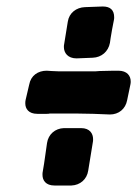

<svg xmlns="http://www.w3.org/2000/svg" viewBox="-20 -605 423 592"><path d="M266 -427C293 -428 314 -446 319 -473L321 -487C324 -506 327 -522 330 -537L331 -542C332 -546 332 -549 332 -552C332 -574 320 -585 297 -585L242 -583C215 -582 193 -565 189 -538L178 -470C177 -466 177 -463 177 -460C177 -442 189 -425 216 -425ZM382 -344C383 -348 383 -351 383 -354C383 -371 372 -387 345 -387H331L287 -386C280 -385 271 -385 262 -385H179C166 -385 153 -385 139 -386L124 -387C97 -387 75 -372 70 -344L59 -297C58 -293 58 -290 58 -286C58 -270 68 -254 95 -254H124C127 -254 131 -254 134 -255H173C203 -255 235 -255 268 -254L319 -252C346 -252 367 -269 372 -296ZM148 -33H200C227 -34 248 -52 252 -79L266 -165C267 -169 267 -172 267 -176C267 -193 257 -210 230 -210H177C150 -209 129 -191 125 -164L119 -122C117 -108 115 -93 112 -77C111 -73 111 -70 111 -66C111 -49 121 -33 148 -33Z"/></svg>

Font: Bangerz
Style: Bold
Weight: 700
Designer: vernon adams
Foundry: Vernon Adams
Version: Version 2.10;December 28, 2023;FontCreator 13.0.0.2683 64-bi